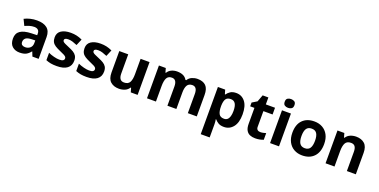

<svg xmlns="http://www.w3.org/2000/svg" viewBox="-19 -1762 5923 3004"><g transform="rotate(20 2942.5 -260.0)"><path d="M302 -557Q412 -557 470.5 -509.5Q529 -462 529 -364V0H425L396 -74H392Q357 -30 318 -10Q279 10 211 10Q138 10 90 -32.5Q42 -75 42 -163Q42 -250 103 -291.5Q164 -333 286 -337L381 -340V-364Q381 -407 358.5 -427Q336 -447 296 -447Q256 -447 218 -435.5Q180 -424 142 -407L93 -508Q137 -531 190.5 -544Q244 -557 302 -557ZM323 -251Q251 -249 223 -225Q195 -201 195 -162Q195 -128 215 -113.5Q235 -99 267 -99Q315 -99 348 -127.5Q381 -156 381 -208V-253Z M1063 -162Q1063 -79 1004.5 -34.5Q946 10 830 10Q773 10 732 2.5Q691 -5 650 -22V-145Q694 -125 745 -112Q796 -99 835 -99Q879 -99 897.5 -112Q916 -125 916 -146Q916 -160 908.5 -171Q901 -182 876 -196Q851 -210 798 -232Q747 -254 714 -275.5Q681 -297 665 -327.5Q649 -358 649 -404Q649 -480 708 -518Q767 -556 865 -556Q916 -556 962 -546Q1008 -536 1057 -513L1012 -406Q972 -423 936 -434.5Q900 -446 863 -446Q830 -446 813.5 -437Q797 -428 797 -410Q797 -397 805.5 -386.5Q814 -376 838.5 -364Q863 -352 911 -332Q958 -313 992 -292.5Q1026 -272 1044.5 -241.5Q1063 -211 1063 -162Z M1560 -162Q1560 -79 1501.5 -34.5Q1443 10 1327 10Q1270 10 1229 2.5Q1188 -5 1147 -22V-145Q1191 -125 1242 -112Q1293 -99 1332 -99Q1376 -99 1394.5 -112Q1413 -125 1413 -146Q1413 -160 1405.5 -171Q1398 -182 1373 -196Q1348 -210 1295 -232Q1244 -254 1211 -275.5Q1178 -297 1162 -327.5Q1146 -358 1146 -404Q1146 -480 1205 -518Q1264 -556 1362 -556Q1413 -556 1459 -546Q1505 -536 1554 -513L1509 -406Q1469 -423 1433 -434.5Q1397 -446 1360 -446Q1327 -446 1310.5 -437Q1294 -428 1294 -410Q1294 -397 1302.5 -386.5Q1311 -376 1335.5 -364Q1360 -352 1408 -332Q1455 -313 1489 -292.5Q1523 -272 1541.5 -241.5Q1560 -211 1560 -162Z M2177 -546V0H2063L2043 -70H2035Q2009 -28 1963.5 -9Q1918 10 1867 10Q1779 10 1726 -37.5Q1673 -85 1673 -190V-546H1822V-227Q1822 -169 1843 -139Q1864 -109 1910 -109Q1978 -109 2003 -155.5Q2028 -202 2028 -289V-546Z M2974 -556Q3067 -556 3114.5 -508.5Q3162 -461 3162 -356V0H3013V-319Q3013 -437 2931 -437Q2872 -437 2847 -395Q2822 -353 2822 -274V0H2673V-319Q2673 -437 2591 -437Q2529 -437 2505.5 -390.5Q2482 -344 2482 -257V0H2333V-546H2447L2467 -476H2475Q2500 -518 2543.5 -537Q2587 -556 2634 -556Q2694 -556 2736 -536.5Q2778 -517 2800 -476H2813Q2838 -518 2882.5 -537Q2927 -556 2974 -556Z M3619 -556Q3711 -556 3768 -484.5Q3825 -413 3825 -274Q3825 -135 3766 -62.5Q3707 10 3615 10Q3556 10 3521 -11.5Q3486 -33 3464 -60H3456Q3460 -41 3462 -20.5Q3464 0 3464 20V240H3315V-546H3436L3457 -475H3464Q3486 -508 3523 -532Q3560 -556 3619 -556ZM3571 -437Q3513 -437 3489.5 -401Q3466 -365 3464 -291V-275Q3464 -196 3487.5 -153.5Q3511 -111 3573 -111Q3607 -111 3629 -130Q3651 -149 3662 -186Q3673 -223 3673 -276Q3673 -356 3648.5 -396.5Q3624 -437 3571 -437Z M4178 -109Q4203 -109 4226 -114Q4249 -119 4272 -126V-15Q4248 -5 4212.5 2.5Q4177 10 4135 10Q4086 10 4047.5 -6Q4009 -22 3986.5 -61.5Q3964 -101 3964 -171V-434H3893V-497L3975 -547L4018 -662H4113V-546H4266V-434H4113V-171Q4113 -140 4131 -124.5Q4149 -109 4178 -109Z M4531 -546V0H4382V-546ZM4457 -760Q4490 -760 4514 -744.5Q4538 -729 4538 -687Q4538 -646 4514 -630Q4490 -614 4457 -614Q4423 -614 4399.5 -630Q4376 -646 4376 -687Q4376 -729 4399.5 -744.5Q4423 -760 4457 -760Z M5183 -274Q5183 -138 5111.5 -64Q5040 10 4917 10Q4841 10 4781.5 -23Q4722 -56 4688 -119.5Q4654 -183 4654 -274Q4654 -410 4725 -483Q4796 -556 4920 -556Q4997 -556 5056 -523Q5115 -490 5149 -427.5Q5183 -365 5183 -274ZM4806 -274Q4806 -193 4832.5 -151.5Q4859 -110 4919 -110Q4978 -110 5004.5 -151.5Q5031 -193 5031 -274Q5031 -355 5004.5 -395.5Q4978 -436 4919 -436Q4859 -436 4832.5 -395.5Q4806 -355 4806 -274Z M5616 -556Q5704 -556 5757 -508.5Q5810 -461 5810 -356V0H5661V-319Q5661 -378 5640 -407.5Q5619 -437 5573 -437Q5505 -437 5480 -390.5Q5455 -344 5455 -257V0H5306V-546H5420L5440 -476H5448Q5474 -518 5519.5 -537Q5565 -556 5616 -556Z"/></g></svg>

Font: Noto Sans Sora Sompeng
Style: Bold
Weight: 700
Designer: Monotype Design Team. David Williams.
Foundry: Monotype Imaging Inc.
Version: Version 2.101